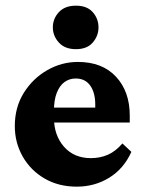

<svg xmlns="http://www.w3.org/2000/svg" viewBox="-20 -663 516 690"><path d="M255.9 7.8Q190.4 7.8 140.1 -21.5Q89.8 -50.8 61.5 -100.6Q33.2 -150.4 33.2 -210Q33.2 -277.3 65.4 -329.1Q97.7 -380.9 149.4 -410.6Q201.2 -440.4 259.8 -440.4Q347.7 -440.4 397 -387.2Q446.3 -334 446.3 -248V-222.7H161.1V-276.4H339.8L322.3 -249V-287.1Q322.3 -330.1 304.2 -355.5Q286.1 -380.9 252 -380.9Q229.5 -380.9 211.9 -368.2Q194.3 -355.5 184.1 -329.6Q173.8 -303.7 173.8 -263.7V-241.2Q173.8 -176.8 210 -135.7Q246.1 -94.7 306.6 -94.7Q339.8 -94.7 367.7 -106.9Q395.5 -119.1 419.9 -147.5L452.1 -117.2Q424.8 -56.6 372.6 -24.4Q320.3 7.8 255.9 7.8ZM252.9 -486.3Q212.9 -486.3 191.4 -510.3Q169.9 -534.2 169.9 -564.5Q169.9 -595.7 191.4 -619.1Q212.9 -642.6 252.9 -642.6Q293 -642.6 313.5 -619.1Q334 -595.7 334 -564.5Q334 -534.2 313.5 -510.3Q293 -486.3 252.9 -486.3Z"/></svg>

Font: Crimson Pro ExtraBold
Style: Regular
Weight: 800
Designer: Jacques Le Bailly
Foundry: Baron von Fonthausen
Version: Version 1.003